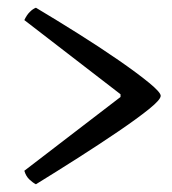

<svg xmlns="http://www.w3.org/2000/svg" viewBox="-20 -526 446 497"><path d="M73 -49Q65 -53 56 -61.5Q47 -70 43 -84L292 -275V-282L43 -474Q49 -487 57 -495Q65 -503 73 -506Q125 -475 181.5 -439.5Q238 -404 286.5 -370.5Q335 -337 365.5 -312Q396 -287 396 -278Q396 -268 365.5 -243.5Q335 -219 286.5 -186Q238 -153 181.5 -117Q125 -81 73 -49Z"/></svg>

Font: Texturina
Style: Regular
Weight: 400
Designer: Guillermo Torres Carreño
Foundry: Omnibus-Type
Version: Version 1.002; ttfautohint (v1.8.3)